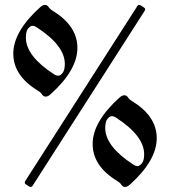

<svg xmlns="http://www.w3.org/2000/svg" viewBox="-20 -738 680 768"><path d="M33.2 0ZM81.5 -14.6Q81.5 -14.6 528.8 -712.9Q532.2 -718.3 536.1 -718.3Q540 -718.3 543.9 -715.8L554.7 -709Q560.5 -705.1 560.5 -701.7Q560.5 -697.8 558.1 -693.8L110.8 4.4Q107.4 9.8 103.5 9.8Q99.6 9.8 95.7 7.3L85 0.5Q79.1 -3.4 79.1 -6.8Q79.1 -10.7 81.5 -14.6ZM458 -347.7Q468.3 -356.9 477.3 -356.9Q486.3 -356.9 491.9 -348.4Q497.6 -339.8 507.3 -334Q606.9 -273.9 606.9 -185.1Q606.9 -96.2 499.5 0.5Q489.3 9.8 480.2 9.8Q471.2 9.8 465.6 1.2Q460 -7.3 450.2 -13.2Q350.6 -73.2 350.6 -162.1Q350.6 -251 458 -347.7ZM400.9 -226.1Q400.9 -152.8 512.7 -80.1Q522 -73.7 530.3 -73.7Q538.6 -73.7 547.6 -84.7Q556.6 -95.7 556.6 -121.1Q556.6 -194.3 444.8 -267.1Q435.5 -273.4 427.2 -273.4Q418.9 -273.4 409.9 -262.7Q400.9 -252 400.9 -226.1ZM140.6 -709Q150.9 -718.3 159.9 -718.3Q168.9 -718.3 174.6 -709.7Q180.2 -701.2 189.9 -695.3Q289.6 -635.3 289.6 -546.4Q289.6 -457.5 182.1 -360.8Q171.9 -351.6 162.8 -351.6Q153.8 -351.6 148.2 -360.1Q142.6 -368.7 132.8 -374.5Q33.2 -434.6 33.2 -523.4Q33.2 -612.3 140.6 -709ZM83.5 -587.4Q83.5 -514.2 195.3 -441.4Q204.6 -435.1 212.9 -435.1Q221.2 -435.1 230.2 -446Q239.3 -457 239.3 -482.4Q239.3 -555.7 127.4 -628.4Q118.2 -634.8 109.9 -634.8Q101.6 -634.8 92.5 -624Q83.5 -613.3 83.5 -587.4Z"/></svg>

Font: UnifrakturMaguntia17
Style: Book
Weight: 400
Designer: j. 'mach' wust, Gerrit Ansmann, Georg Duffner, based on a font by Peter Wiegel, original typeface by Carl Albert Fahrenw
Version: Version 2017-03-19